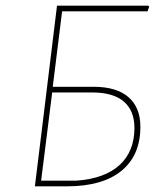

<svg xmlns="http://www.w3.org/2000/svg" viewBox="-20 -657 585 677"><path d="M103 0 127 -195 181 -637H503L506 -633L500 -617H199L166 -351H310Q391 -351 433 -314.5Q475 -278 475 -210Q475 -109 408 -54.5Q341 0 216 0ZM305 -331H164L147 -195L125 -20H249Q349 -27 401.5 -75Q454 -123 454 -206Q454 -267 416.5 -299Q379 -331 305 -331Z"/></svg>

Font: Alegreya Sans Thin
Style: Italic
Weight: 100
Italic angle: -7°
Designer: Juan Pablo del Peral
Foundry: Huerta Tipografica
Version: Version 2.007